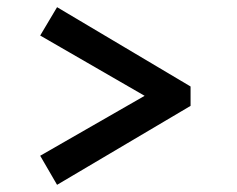

<svg xmlns="http://www.w3.org/2000/svg" viewBox="-20 -552 660 535"><path d="M139 -37 92 -118 383 -285 92 -453 139 -532 511 -311V-257Z"/></svg>

Font: Literata 7pt SemiBold
Style: Regular
Weight: 600
Designer: Latin by Veronika Burian and Jose Scaglione. Greek by Irene Vlachou. Cyrillic by Vera Evstafieva.
Foundry: TypeTogether
Version: Version 3.002